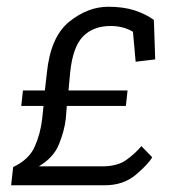

<svg xmlns="http://www.w3.org/2000/svg" viewBox="-20 -549 539 569"><path d="M48 -281H113L119 -334Q130 -440 185 -484.5Q240 -529 301 -529Q345 -529 378 -518.5Q411 -508 436 -490L440 -373L382 -366L374 -455Q345 -472 308 -472Q257 -472 226.5 -441.5Q196 -411 188 -335L183 -281H358L353 -235H178L175 -197Q171 -162 155 -122Q139 -82 95 -56H283Q327 -56 353.5 -74.5Q380 -93 399 -116L431 -83Q420 -63 383 -31.5Q346 0 291 0H13L19 -54Q66 -76 83 -114.5Q100 -153 105 -197L109 -235H43Z"/></svg>

Font: Zilla Slab Regular
Style: Italic
Weight: 400
Italic angle: -6°
Designer: Typotheque.com
Foundry: Typotheque type foundry
Version: Version 1.1; 2017; ttfautohint (v1.6)